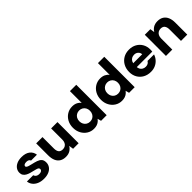

<svg xmlns="http://www.w3.org/2000/svg" viewBox="260 -1961 3214 3214"><g transform="rotate(-45 1866.5 -354.0)"><path d="M275 12Q205 12 153.5 -10.5Q102 -33 72 -72Q42 -111 37 -159H186Q190 -143 201.5 -129.5Q213 -116 231 -108.5Q249 -101 272 -101Q297 -101 312.5 -107.5Q328 -114 335.5 -125Q343 -136 343 -148Q343 -166 331.5 -175.5Q320 -185 298 -191.5Q276 -198 246 -205Q211 -213 176 -223Q141 -233 113 -249Q85 -265 68 -290Q51 -315 51 -352Q51 -397 76 -433.5Q101 -470 148 -491.5Q195 -513 262 -513Q355 -513 409.5 -471Q464 -429 473 -358H334Q328 -378 309.5 -388.5Q291 -399 261 -399Q229 -399 212 -388Q195 -377 195 -360Q195 -348 207 -338.5Q219 -329 241.5 -322Q264 -315 294 -308Q353 -295 397.5 -280Q442 -265 467.5 -237Q493 -209 493 -155Q493 -107 466.5 -69Q440 -31 391.5 -9.5Q343 12 275 12Z M792 12Q730 12 686.5 -14.5Q643 -41 620.5 -92Q598 -143 598 -217V-501H747V-231Q747 -174 770 -144Q793 -114 844 -114Q876 -114 900.5 -128.5Q925 -143 938.5 -170.5Q952 -198 952 -237V-501H1102V0H971L959 -81Q936 -39 894 -13.5Q852 12 792 12Z M1457 12Q1390 12 1335.5 -22Q1281 -56 1249 -115.5Q1217 -175 1217 -250Q1217 -326 1249 -385.5Q1281 -445 1336.5 -479Q1392 -513 1460 -513Q1513 -513 1552 -494Q1591 -475 1616 -441V-720H1766V0H1633L1616 -65Q1601 -44 1579.5 -26.5Q1558 -9 1528 1.5Q1498 12 1457 12ZM1495 -119Q1533 -119 1561 -136Q1589 -153 1605 -183Q1621 -213 1621 -251Q1621 -289 1605 -318.5Q1589 -348 1560.5 -365Q1532 -382 1495 -382Q1460 -382 1431 -365Q1402 -348 1386 -318.5Q1370 -289 1370 -251Q1370 -213 1386 -183Q1402 -153 1430.5 -136Q1459 -119 1495 -119Z M2120 12Q2053 12 1998.5 -22Q1944 -56 1912 -115.5Q1880 -175 1880 -250Q1880 -326 1912 -385.5Q1944 -445 1999.5 -479Q2055 -513 2123 -513Q2176 -513 2215 -494Q2254 -475 2279 -441V-720H2429V0H2296L2279 -65Q2264 -44 2242.5 -26.5Q2221 -9 2191 1.5Q2161 12 2120 12ZM2158 -119Q2196 -119 2224 -136Q2252 -153 2268 -183Q2284 -213 2284 -251Q2284 -289 2268 -318.5Q2252 -348 2223.5 -365Q2195 -382 2158 -382Q2123 -382 2094 -365Q2065 -348 2049 -318.5Q2033 -289 2033 -251Q2033 -213 2049 -183Q2065 -153 2093.5 -136Q2122 -119 2158 -119Z M2806 12Q2728 12 2669 -20.5Q2610 -53 2576.5 -111Q2543 -169 2543 -244Q2543 -322 2576 -382.5Q2609 -443 2668 -478Q2727 -513 2806 -513Q2881 -513 2938.5 -480.5Q2996 -448 3028.5 -391.5Q3061 -335 3061 -261Q3061 -251 3060.5 -238.5Q3060 -226 3058 -213H2649V-301H2908Q2905 -342 2877 -367Q2849 -392 2807 -392Q2774 -392 2747.5 -377.5Q2721 -363 2706 -333Q2691 -303 2691 -257V-228Q2691 -193 2704.5 -166.5Q2718 -140 2744 -125Q2770 -110 2804 -110Q2837 -110 2858.5 -123.5Q2880 -137 2892 -159H3046Q3031 -111 2997 -72Q2963 -33 2914.5 -10.5Q2866 12 2806 12Z M3169 0V-501H3301L3313 -420Q3335 -461 3377.5 -487Q3420 -513 3480 -513Q3543 -513 3586 -486Q3629 -459 3651.5 -407.5Q3674 -356 3674 -283V0H3525V-269Q3525 -325 3502 -356Q3479 -387 3427 -387Q3396 -387 3371.5 -372Q3347 -357 3333 -329.5Q3319 -302 3319 -263V0Z"/></g></svg>

Font: DM Sans 18pt Black
Style: Regular
Weight: 900
Designer: Colophon Foundry, Jonny Pinhorn
Foundry: Colophon Foundry
Version: Version 4.004;gftools[0.9.30]